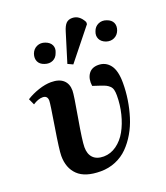

<svg xmlns="http://www.w3.org/2000/svg" viewBox="-149 -915 892 1032"><g transform="rotate(-20 297.0 -399.5)"><path d="M449.2 -754.9 306.2 -576.2 276.9 -589.8 328.1 -755.9Q337.4 -787.1 350.3 -800Q363.3 -813 384.8 -813Q425.3 -813 449.2 -767.1ZM513.2 -631.8Q487.8 -641.1 478.8 -660.6Q469.7 -680.2 479 -703.1Q487.3 -727.1 509.3 -737.1Q531.2 -747.1 556.2 -737.8Q581.5 -729 590.1 -710Q598.6 -690.9 589.8 -667Q580.6 -643.1 559.3 -633.3Q538.1 -623.5 513.2 -631.8ZM161.1 -631.8Q136.2 -640.1 127.4 -659.4Q118.7 -678.7 127 -703.1Q136.2 -727.5 158.2 -737.3Q180.2 -747.1 205.1 -737.8Q230.5 -728.5 239.3 -709.2Q248 -689.9 237.8 -667Q229.5 -642.1 208.3 -632.3Q187 -622.6 161.1 -631.8ZM249 14.2Q160.6 14.2 118.9 -26.1Q77.1 -66.4 77.1 -136.2Q77.1 -169.4 97.7 -295.2Q118.2 -420.9 118.2 -437Q118.2 -466.8 89.8 -466.8Q64.5 -466.8 34.2 -446.8L18.1 -481.9Q49.8 -502 88.6 -514.9Q127.4 -527.8 160.2 -527.8Q206.1 -527.8 230 -506.3Q253.9 -484.9 253.9 -445.8Q253.9 -422.4 231.9 -297.9Q210 -173.3 210 -137.2Q210 -98.1 230.7 -76.7Q251.5 -55.2 292 -55.2Q331.5 -55.7 365.5 -80.1Q399.4 -104.5 421.6 -144.3Q443.8 -184.1 456.5 -235.1Q469.2 -286.1 469.2 -339.8Q469.2 -359.4 465.8 -372.3Q462.4 -385.3 453.4 -393.8Q444.3 -402.3 434.1 -407.5Q423.8 -412.6 404.8 -418.9L361.8 -433.1Q356 -474.1 374 -501Q392.1 -527.8 430.2 -527.8Q472.2 -527.8 497.6 -495.1Q522.9 -462.4 522.9 -392.1Q522.9 -344.2 515.6 -296.6Q508.3 -249 494.1 -203.4Q480 -157.7 457 -118.4Q434.1 -79.1 404.5 -49.3Q375 -19.5 335 -2.7Q294.9 14.2 249 14.2Z"/></g></svg>

Font: Literata SemiBold
Style: Italic
Weight: 650
Italic angle: -2.39999°
Designer: Latin by Veronika Burian and Jose Scaglione. Greek by Irene Vlachou. Cyrillic by Vera Evstafieva
Foundry: TypeTogether
Version: Version 3.021